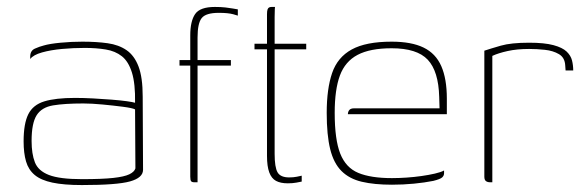

<svg xmlns="http://www.w3.org/2000/svg" viewBox="-20 -525 1693 553"><path d="M216 8Q164 8 131 1Q98 -6 80 -21Q62 -36 55 -60Q48 -84 48 -118Q48 -169 61.5 -196Q75 -223 107.5 -233Q140 -243 196 -243Q221 -243 248.5 -241.5Q276 -240 301.5 -238Q327 -236 345 -233.5Q363 -231 369 -229Q370 -284 360 -316Q350 -348 331 -363Q312 -378 284.5 -382.5Q257 -387 224 -387Q191 -387 158.5 -384Q126 -381 101 -374Q76 -367 67 -355V-362Q67 -379 80.5 -385Q94 -391 106 -394Q123 -399 154.5 -402Q186 -405 217 -405Q258 -405 290 -400.5Q322 -396 344.5 -380.5Q367 -365 379 -333.5Q391 -302 391 -247L392 -36Q392 -13 354.5 -2.5Q317 8 216 8ZM216 -9Q274 -9 306 -12.5Q338 -16 352.5 -23Q367 -30 370 -40L369 -210Q361 -214 334 -217.5Q307 -221 275.5 -224Q244 -227 220 -227Q166 -227 133 -221.5Q100 -216 85.5 -193Q71 -170 71 -119Q71 -82 80.5 -57.5Q90 -33 121 -21Q152 -9 216 -9Z M497 -352H528V-423Q528 -464 542 -484.5Q556 -505 599 -505Q617 -505 629.5 -503.5Q642 -502 650.5 -500.5Q659 -499 665 -498V-480Q659 -482 651.5 -484Q644 -486 634 -487Q624 -488 610 -488Q573 -488 561 -473Q549 -458 549 -417V-352H645V-336H549V0H540Q533 0 530.5 -3Q528 -6 528 -16V-336H497Z M809 3Q788 3 775 -4Q762 -11 755.5 -28.5Q749 -46 749 -76V-383H713V-399H749V-484Q749 -493 750.5 -497.5Q752 -502 755 -503.5Q758 -505 762 -505H772Q772 -505 771.5 -498Q771 -491 771 -476V-399H862V-383H771V-82Q771 -43 779.5 -28.5Q788 -14 813 -14Q825 -14 835 -16Q845 -18 849 -19V-2Q844 -1 833.5 1Q823 3 809 3Z M1109 7Q1058 7 1022 -1.5Q986 -10 963.5 -32.5Q941 -55 931 -95.5Q921 -136 921 -200Q921 -269 936.5 -314.5Q952 -360 993 -382.5Q1034 -405 1108 -405Q1165 -405 1200 -388Q1235 -371 1251 -334.5Q1267 -298 1267 -241V-196H982Q982 -203 986 -208Q990 -213 1000 -213H1246L1245 -246Q1243 -320 1212 -353Q1181 -386 1108 -386Q1046 -386 1010 -367Q974 -348 959 -307.5Q944 -267 944 -200Q944 -123 960 -82.5Q976 -42 1012 -27Q1048 -12 1109 -12Q1129 -12 1151 -13.5Q1173 -15 1194 -18Q1215 -21 1232.5 -25Q1250 -29 1259 -34V-26Q1259 -19 1253.5 -14Q1248 -9 1228 -4Q1203 1 1172 4Q1141 7 1109 7Z M1398 0H1392Q1384 0 1379.5 -3.5Q1375 -7 1375 -16V-379Q1393 -385 1422.5 -393.5Q1452 -402 1504 -402Q1548 -402 1574 -395Q1600 -388 1612 -376.5Q1624 -365 1627.5 -351Q1631 -337 1631 -322H1609L1608 -336Q1607 -359 1590 -369Q1573 -379 1549.5 -381.5Q1526 -384 1504 -384Q1469 -384 1442 -378Q1415 -372 1398 -364Z"/></svg>

Font: Genos Thin Thin
Style: Regular
Weight: 250
Version: Version 1.010